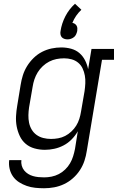

<svg xmlns="http://www.w3.org/2000/svg" viewBox="-20 -791 640 1024"><path d="M215 213Q191 213 167.5 210.5Q144 208 122.5 200.5Q101 193 82 181Q63 169 50 151Q37 133 31.5 110Q26 87 29 63H94Q92 78 96 92.5Q100 107 109 118Q118 129 130 136.5Q142 144 156 148Q170 152 185 153.5Q200 155 215 155Q235 155 255 151Q275 147 293.5 137.5Q312 128 327.5 113Q343 98 353.5 80Q364 62 370 42.5Q376 23 380 3L395 -91Q382 -68 362.5 -48Q343 -28 319 -15.5Q295 -3 269.5 2.5Q244 8 219 8Q191 8 164 0.5Q137 -7 117 -24Q97 -41 85.5 -65.5Q74 -90 69 -116.5Q64 -143 65.5 -171.5Q67 -200 72 -228L90 -338Q94 -364 102 -389.5Q110 -415 124.5 -438.5Q139 -462 159.5 -482Q180 -502 204.5 -514.5Q229 -527 255 -532.5Q281 -538 307 -538Q334 -538 359.5 -531Q385 -524 403.5 -508Q422 -492 433.5 -469.5Q445 -447 450 -422L468 -530H588V-472H524L443 13Q439 40 430.5 66Q422 92 406.5 116Q391 140 369 159.5Q347 179 321.5 191Q296 203 269 208Q242 213 215 213ZM252 -50Q271 -50 290.5 -53.5Q310 -57 327.5 -66Q345 -75 360.5 -89.5Q376 -104 386.5 -121Q397 -138 403 -157Q409 -176 412 -195L431 -305Q434 -326 435 -347Q436 -368 432.5 -388Q429 -408 420.5 -426Q412 -444 397 -456.5Q382 -469 362.5 -474.5Q343 -480 322 -480Q301 -480 281 -476Q261 -472 242.5 -462.5Q224 -453 208 -438Q192 -423 181 -405Q170 -387 163.5 -367.5Q157 -348 154 -328L135 -218Q132 -198 131.5 -177Q131 -156 135 -136.5Q139 -117 149 -100Q159 -83 175 -71.5Q191 -60 211 -55Q231 -50 252 -50ZM340 -581Q331 -581 322.5 -584Q314 -587 309 -593Q304 -599 302.5 -608Q301 -617 303 -626Q309 -666 328.5 -704Q348 -742 380 -771L414 -739Q398 -724 386 -706.5Q374 -689 366 -669Q373 -668 379 -664Q385 -660 388.5 -654Q392 -648 392.5 -640.5Q393 -633 392 -626Q390 -617 386 -608Q382 -599 374.5 -593Q367 -587 358 -584Q349 -581 340 -581Z"/></svg>

Font: Iosevka Curly Slab LtExObl
Style: Regular
Weight: 300
Width: 7
Italic angle: -9°
Monospace: yes
Designer: Belleve Invis
Foundry: Belleve Invis
Version: Version 11.1.0; ttfautohint (v1.8.3)